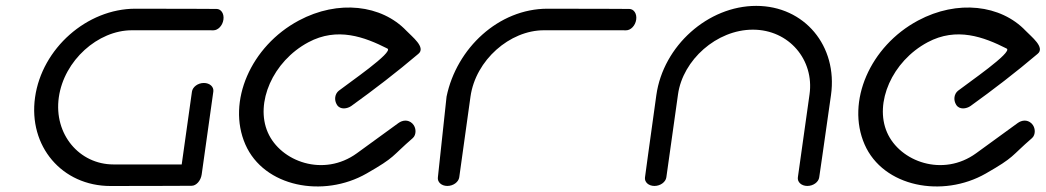

<svg xmlns="http://www.w3.org/2000/svg" viewBox="-20 -645 3627 666"><path d="M731.1 -614C731.1 -614 618.1 -614.8 449.7 -614.8C281.4 -614.8 125.4 -476.8 101.6 -307.3C77.7 -137.8 195 0.2 363.3 0.2C531.6 0.2 644.8 -0.6 644.8 -0.6C660.5 -0.6 676.4 -17.7 679.6 -39.9L720 -327.5C722.2 -343.5 708 -357.2 687.1 -357.2C666.2 -357.2 648.1 -343.2 645.8 -327L610.3 -74.6C551.8 -74.6 451.8 -74.6 373.6 -74.6C255.6 -74.6 166 -179 184 -307.3C202.1 -435.6 320.2 -540 437.2 -540C554.2 -540 720.5 -539.9 720.5 -539.9C736.2 -539.9 752.1 -556.1 755 -577C758 -597.9 746.7 -614 731.1 -614Z M1411.8 -166C1424.7 -177.1 1425 -202.8 1410 -217C1395 -231.1 1375.9 -228.2 1362.1 -218.2L1217.8 -113.3C1103.2 -30 953.5 -83.6 908.9 -185.8C864.3 -287.9 925.8 -432.2 1049.7 -498.4C1150.2 -552.1 1244.5 -516.8 1323.8 -476.6C1347.1 -464.7 1187.3 -355.6 1155.1 -330.2C1141.8 -319.6 1137.9 -298.5 1149 -281.1C1160.2 -263.6 1184.6 -267.5 1198.5 -277.3C1278.2 -334.6 1356.1 -394.5 1431.2 -458.2C1458.6 -480.4 1408.7 -518.3 1389.6 -538.4C1303.8 -628.4 1153.1 -646.8 1016.7 -573.9C849.8 -484.8 766.4 -292.1 831 -144.1C895.6 3.9 1101.7 42.6 1251.5 -43.1C1353.3 -101.3 1336.3 -100.6 1411.8 -166Z M1573 -29.9C1572.9 -29.9 1594.1 -182.9 1612 -309.8C1629.8 -436.7 1748.6 -540 1866.5 -540C1984.4 -540 2152 -539.9 2152 -539.9C2167.9 -539.9 2183.9 -556.1 2186.8 -577C2189.8 -597.9 2178.4 -614 2162.6 -614C2162.6 -614 2048.8 -614.8 1879.2 -614.8C1709.5 -614.8 1563.6 -477.6 1529 -309.8C1529 -309.8 1498.9 -29.9 1498.9 -29.9C1496.7 -13.9 1510.8 0 1531.7 0C1552.6 0 1570.7 -13.9 1573 -29.9Z M2821.6 -29.6C2821.6 -29.6 2838.5 -144.4 2862.5 -315.2C2886.5 -486 2770.1 -624.6 2603.1 -624.6C2436.1 -624.6 2280.7 -486 2256.7 -315.2C2232.7 -144.4 2217.3 -29.6 2217.3 -29.6C2215.1 -13.7 2229.3 0 2250.2 0C2271.1 0 2289.2 -13.9 2291.4 -29.9C2291.4 -29.9 2315.2 -199 2331.9 -317.9C2348.6 -436.9 2465.8 -542.1 2591.5 -542.1C2717.2 -542.1 2804.8 -436.9 2788.1 -317.9C2771.3 -199 2747.6 -29.9 2747.6 -29.9C2745.3 -13.9 2759.5 0 2780.4 0C2801.3 0 2819.4 -13.7 2821.6 -29.6Z M3559.8 -166C3572.7 -177.1 3573 -202.8 3558 -217C3543 -231.1 3523.9 -228.2 3510.1 -218.2L3365.8 -113.3C3251.2 -30 3101.5 -83.6 3056.9 -185.8C3012.3 -287.9 3073.8 -432.2 3197.7 -498.4C3298.2 -552.1 3392.5 -516.8 3471.8 -476.6C3495.1 -464.7 3335.3 -355.6 3303.1 -330.2C3289.8 -319.6 3285.9 -298.5 3297 -281.1C3308.2 -263.6 3332.6 -267.5 3346.5 -277.3C3426.2 -334.6 3504.1 -394.5 3579.2 -458.2C3606.6 -480.4 3556.7 -518.3 3537.6 -538.4C3451.8 -628.4 3301.1 -646.8 3164.7 -573.9C2997.8 -484.8 2914.4 -292.1 2979 -144.1C3043.6 3.9 3249.7 42.6 3399.5 -43.1C3501.3 -101.3 3484.3 -100.6 3559.8 -166Z"/></svg>

Font: Hi.
Style: Tall Oblique
Weight: 400
Designer: Mew Too, Robert Jablonski
Foundry: Cannot Into Space Fonts
Version: Version 1.996